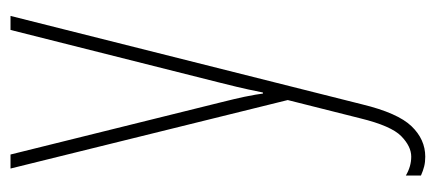

<svg xmlns="http://www.w3.org/2000/svg" viewBox="-246 -320 809 356"><g transform="rotate(-90 158.0 -142.5)"><path d="M23 -527H49L145 -140Q153 -108 156 -93.5Q159 -79 160 -72.5Q161 -66 162 -59H164Q170 -89 174.5 -107.5Q179 -126 183 -142L280 -527H306L142 125Q126 191 101.5 216.5Q77 242 45 242Q35 242 27 240Q19 238 10 234V206Q27 216 45 216Q64 216 83 197.5Q102 179 116 122L150 -13Z"/></g></svg>

Font: Noto Sans ExtraCondensed Thin
Style: Regular
Weight: 100
Width: 2
Designer: Monotype Design Team
Foundry: Monotype Imaging Inc.
Version: Version 2.013; ttfautohint (v1.8.4.7-5d5b)